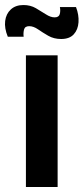

<svg xmlns="http://www.w3.org/2000/svg" viewBox="-33 -743 332 763"><path d="M70 0V-523H196V0ZM210 -588Q181 -588 158.5 -601Q136 -614 118 -626.5Q100 -639 83 -639Q66 -639 62.5 -625.5Q59 -612 61 -597H-2Q-16 -631 -12.5 -659.5Q-9 -688 10 -705.5Q29 -723 60 -723Q88 -723 109.5 -710.5Q131 -698 149.5 -686Q168 -674 184 -674Q201 -674 204.5 -687Q208 -700 205 -715H269Q281 -684 279 -654.5Q277 -625 260 -606.5Q243 -588 210 -588Z"/></svg>

Font: Bricolage Grotesque 17pt SemiBold
Style: Regular
Weight: 600
Version: Version 1.001;gftools[0.9.33.dev8+g029e19f]